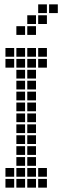

<svg xmlns="http://www.w3.org/2000/svg" viewBox="-20 -865 290 880"><path d="M55 -645V-605H95V-645ZM55 -595V-555H95V-595ZM55 -545V-505H95V-545ZM55 -495V-455H95V-495ZM55 -445V-405H95V-445ZM55 -395V-355H95V-395ZM55 -345V-305H95V-345ZM55 -295V-255H95V-295ZM55 -245V-205H95V-245ZM55 -195V-155H95V-195ZM55 -145V-105H95V-145ZM55 -95V-55H95V-95ZM55 -45V-5H95V-45ZM105 -45V-5H145V-45ZM105 -95V-55H145V-95ZM105 -145V-105H145V-145ZM105 -195V-155H145V-195ZM105 -245V-205H145V-245ZM105 -295V-255H145V-295ZM105 -345V-305H145V-345ZM105 -395V-355H145V-395ZM105 -445V-405H145V-445ZM105 -495V-455H145V-495ZM105 -545V-505H145V-545ZM105 -595V-555H145V-595ZM105 -645V-605H145V-645ZM5 -645V-605H45V-645ZM155 -645V-605H195V-645ZM5 -595V-555H45V-595ZM155 -595V-555H195V-595ZM5 -45V-5H45V-45ZM5 -95V-55H45V-95ZM155 -95V-55H195V-95ZM155 -45V-5H195V-45ZM55 -745V-705H95V-745ZM105 -795V-755H145V-795ZM155 -845V-805H195V-845ZM205 -845V-805H245V-845ZM155 -795V-755H195V-795ZM105 -745V-705H145V-745Z"/></svg>

Font: Nose Transport 13 Square
Style: Regular
Weight: 400
Designer: Nico Rohrbach
Foundry: Nose
Version: Version 1.400;Glyphs 3.2.3 (3260)